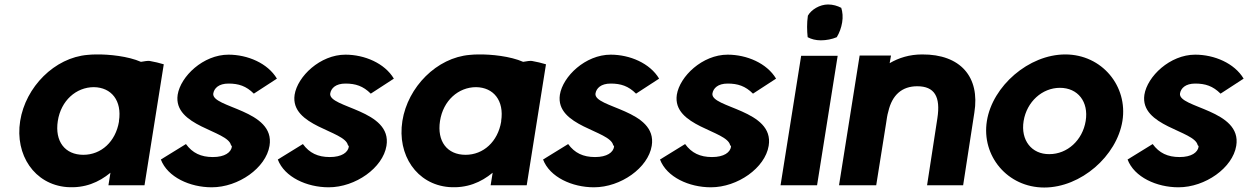

<svg xmlns="http://www.w3.org/2000/svg" viewBox="-20 -827 5571 857"><path d="M70 -287C46 -135 134 -4 278 8C358 14 421 -13 473 -56L464 0H625L711 -540C692 -546 670 -551 648 -555C640 -556 626 -554 609 -551C552 -576 467 -585 408 -584C394 -584 382 -583 371 -582C224 -570 94 -439 70 -287ZM238 -287C252 -378 320 -438 399 -438C477 -437 525 -378 511 -287V-284C496 -195 432 -136 352 -136C270 -136 224 -196 238 -287Z M698 -115C728 -36 828 9 925 9C1045 9 1167 -78 1183 -176C1210 -338 922 -345 932 -410C936 -433 956 -454 1000 -454C1045 -454 1079 -443 1113 -409L1216 -476C1175 -545 1085 -583 1000 -583C887 -583 786 -486 773 -404C752 -262 997 -245 1011 -179C1014 -177 1015 -175 1015 -172C1011 -147 984 -126 930 -126C877 -126 839 -144 810 -184Z M1220 -115C1250 -36 1350 9 1447 9C1567 9 1689 -78 1705 -176C1732 -338 1444 -345 1454 -410C1458 -433 1478 -454 1522 -454C1567 -454 1601 -443 1635 -409L1738 -476C1697 -545 1607 -583 1522 -583C1409 -583 1308 -486 1295 -404C1274 -262 1519 -245 1533 -179C1536 -177 1537 -175 1537 -172C1533 -147 1506 -126 1452 -126C1399 -126 1361 -144 1332 -184Z M1776 -287C1752 -135 1840 -4 1984 8C2064 14 2127 -13 2179 -56L2170 0H2331L2417 -540C2398 -546 2376 -551 2354 -555C2346 -556 2332 -554 2315 -551C2258 -576 2173 -585 2114 -584C2100 -584 2088 -583 2077 -582C1930 -570 1800 -439 1776 -287ZM1944 -287C1958 -378 2026 -438 2105 -438C2183 -437 2231 -378 2217 -287V-284C2202 -195 2138 -136 2058 -136C1976 -136 1930 -196 1944 -287Z M2404 -115C2434 -36 2534 9 2631 9C2751 9 2873 -78 2889 -176C2916 -338 2628 -345 2638 -410C2642 -433 2662 -454 2706 -454C2751 -454 2785 -443 2819 -409L2922 -476C2881 -545 2791 -583 2706 -583C2593 -583 2492 -486 2479 -404C2458 -262 2703 -245 2717 -179C2720 -177 2721 -175 2721 -172C2717 -147 2690 -126 2636 -126C2583 -126 2545 -144 2516 -184Z M2926 -115C2956 -36 3056 9 3153 9C3273 9 3395 -78 3411 -176C3438 -338 3150 -345 3160 -410C3164 -433 3184 -454 3228 -454C3273 -454 3307 -443 3341 -409L3444 -476C3403 -545 3313 -583 3228 -583C3115 -583 3014 -486 3001 -404C2980 -262 3225 -245 3239 -179C3242 -177 3243 -175 3243 -172C3239 -147 3212 -126 3158 -126C3105 -126 3067 -144 3038 -184Z M3464 0H3627L3719 -578H3556ZM3586 -757C3581 -723 3582 -690 3585 -661C3602 -652 3621 -647 3644 -647C3668 -647 3694 -652 3715 -661C3727 -681 3735 -703 3739 -727C3743 -751 3741 -773 3735 -792C3718 -801 3698 -807 3676 -807C3639 -807 3601 -784 3586 -757Z M3725 0H3891L3935 -276C3938 -295 3940 -313 3945 -329C3962 -404 4007 -442 4074 -442C4151 -442 4179 -396 4164 -299L4118 0H4279L4329 -324C4355 -484 4267 -585 4096 -584C4040 -584 3992 -569 3951 -545L3957 -579H3817Z M4385 -287C4360 -131 4477 10 4641 10C4805 10 4965 -131 4990 -287C5015 -442 4899 -584 4735 -584C4572 -584 4410 -443 4385 -287ZM4549 -287C4563 -373 4632 -435 4711 -435C4791 -435 4840 -373 4826 -287C4812 -201 4744 -139 4664 -139C4585 -138 4535 -201 4549 -287Z M5013 -115C5043 -36 5143 9 5240 9C5360 9 5482 -78 5498 -176C5525 -338 5237 -345 5247 -410C5251 -433 5271 -454 5315 -454C5360 -454 5394 -443 5428 -409L5531 -476C5490 -545 5400 -583 5315 -583C5202 -583 5101 -486 5088 -404C5067 -262 5312 -245 5326 -179C5329 -177 5330 -175 5330 -172C5326 -147 5299 -126 5245 -126C5192 -126 5154 -144 5125 -184Z"/></svg>

Font: Rabbid Highway Sign IV
Style: BdObl
Weight: 400
Foundry: Cannot Into Space Fonts
Version: Version 0.277